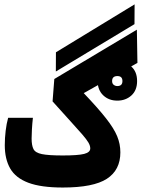

<svg xmlns="http://www.w3.org/2000/svg" viewBox="-20 -838 638 863"><path d="M262.2 4.9Q164.6 4.9 107.4 -16.6Q50.3 -38.1 25.9 -80.6Q1.5 -123 1.5 -185.5Q1.5 -217.3 5.4 -250Q9.3 -282.7 16.6 -308.6H127.9Q125 -283.2 123.5 -256.8Q122.1 -230.5 122.1 -215.3Q122.1 -184.6 130.4 -168Q138.7 -151.4 168.5 -145.3Q198.2 -139.2 262.2 -139.2Q330.6 -139.2 358.2 -146.2Q385.7 -153.3 385.7 -170.9Q385.7 -183.1 377.4 -197.3Q369.1 -211.4 350.1 -233.4Q331.1 -255.4 298.3 -291.3Q265.6 -327.1 216.3 -382.3L224.1 -482.9L595.2 -704.6L597.7 -555.2L356.4 -419.4Q420.9 -351.6 456.5 -306.2Q492.2 -260.7 506.6 -225.8Q521 -190.9 521 -153.3Q521 -73.7 460.4 -34.4Q399.9 4.9 262.2 4.9ZM231 -516.6 231.4 -603 585 -818.4 584.5 -729.5ZM507.3 -385.7Q468.8 -385.7 443.8 -409.7Q418.9 -433.6 418.9 -473.6Q418.9 -513.7 444.6 -537.6Q470.2 -561.5 507.3 -561.5Q544.9 -561.5 570.6 -538.6Q596.2 -515.6 596.2 -473.6Q596.2 -432.1 570.6 -408.9Q544.9 -385.7 507.3 -385.7ZM507.3 -451.2Q530.3 -451.2 530.3 -473.6Q530.3 -496.1 507.8 -496.1Q483.9 -496.1 483.9 -473.6Q483.9 -462.4 491 -456.8Q498 -451.2 507.3 -451.2Z"/></svg>

Font: Cascadia Code PL
Style: Bold
Weight: 700
Monospace: yes
Designer: Aaron Bell
Foundry: Saja Typeworks
Version: Version 2404.023; ttfautohint (v1.8.4)